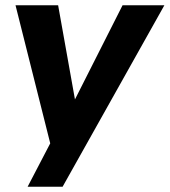

<svg xmlns="http://www.w3.org/2000/svg" viewBox="-20 -541 645 730"><path d="M171 4 85 169H218L605 -521H446L265 -163L201 -521H39Z"/></svg>

Font: Geom Bold
Style: Bold Italic
Weight: 700
Italic angle: -10°
Version: Version 1.102